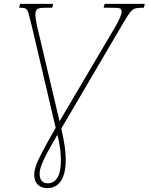

<svg xmlns="http://www.w3.org/2000/svg" viewBox="-20 -734 769 993"><path d="M225 239Q194 239 175.5 221Q157 203 157 169Q157 150 165.5 124.5Q174 99 198 53Q222 7 268 -73L143 -605Q133 -647 127.5 -665.5Q122 -684 113.5 -689Q105 -694 87 -694H79L84 -714H255L250 -694H217Q183 -694 173 -687Q163 -680 163 -660Q163 -649 164.5 -637.5Q166 -626 170 -606L288 -107L580 -602Q591 -622 600 -642Q609 -662 609 -672Q609 -687 599.5 -690.5Q590 -694 558 -694H516L521 -714H729L724 -694H717Q691 -694 677.5 -689.5Q664 -685 652 -669Q640 -653 618 -616L297 -69Q310 -12 315 24.5Q320 61 320 92Q320 165 295 202Q270 239 225 239ZM228 214Q258 214 276.5 185.5Q295 157 295 95Q295 35 277 -37Q239 27 219.5 65Q200 103 192.5 125Q185 147 185 164Q185 214 228 214Z"/></svg>

Font: Noto Serif Thin
Style: Italic
Weight: 100
Italic angle: -12°
Designer: Monotype Design Team
Foundry: Monotype Imaging Inc.
Version: Version 2.014; ttfautohint (v1.8.4.7-5d5b)